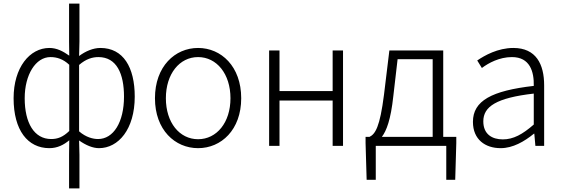

<svg xmlns="http://www.w3.org/2000/svg" viewBox="-20 -815 3147 1073"><path d="M366 238H424V50L422 -30C460 -3 499 13 533 13C642 13 733 -93 733 -275C733 -439 669 -547 541 -547C501 -547 458 -529 422 -502L424 -583V-795H366V-583L367 -504C333 -528 298 -547 256 -547C146 -547 56 -438 56 -266C56 -87 135 13 256 13C301 13 337 -6 367 -31L366 50ZM266 -38C171 -38 118 -128 118 -266C118 -397 179 -496 262 -496C298 -496 333 -485 367 -453V-83C332 -49 302 -38 266 -38ZM528 -38C501 -38 461 -47 422 -81V-452C461 -486 497 -496 530 -496C632 -496 673 -403 673 -275C673 -132 614 -38 528 -38Z M1087 13C1216 13 1328 -89 1328 -266C1328 -444 1216 -547 1087 -547C958 -547 846 -444 846 -266C846 -89 958 13 1087 13ZM1087 -37C983 -37 907 -130 907 -266C907 -402 983 -496 1087 -496C1191 -496 1268 -402 1268 -266C1268 -130 1191 -37 1087 -37Z M1484 0H1542V-253H1839V0H1897V-533H1839V-306H1542V-533H1484Z M2114 -50C2140 -84 2164 -147 2178 -277L2202 -484H2398V-50ZM2457 -50V-533H2156L2126 -286C2103 -104 2077 -66 2045 -50H2023V-15L2029 190H2080V0H2474V190H2524L2530 -15V-50Z M2778 13C2846 13 2910 -24 2964 -68H2966L2972 0H3021V-338C3021 -456 2976 -547 2849 -547C2762 -547 2688 -505 2647 -477L2673 -435C2710 -463 2771 -496 2841 -496C2942 -496 2965 -414 2963 -335C2728 -308 2623 -252 2623 -134C2623 -35 2692 13 2778 13ZM2790 -36C2731 -36 2681 -64 2681 -137C2681 -219 2753 -268 2963 -292V-119C2900 -64 2849 -36 2790 -36Z"/></svg>

Font: Noto Sans CJK Light
Style: Regular
Weight: 300
Designer: Ryoko NISHIZUKA (kana & ideographs); Paul D. Hunt (Latin, Greek & Cyrillic); Wenlong ZHANG (bopomofo); Sandoll Communica
Foundry: Adobe Systems Incorporated
Version: Version 1.000;PS 1;hotconv 1.0.78;makeotf.lib2.5.61930